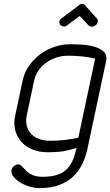

<svg xmlns="http://www.w3.org/2000/svg" viewBox="-20 -781 566 985"><path d="M468 -480Q436 -488 401.5 -491.5Q367 -495 339 -495H327Q298 -495 270 -486Q242 -477 218.5 -460.5Q195 -444 178 -420Q161 -396 155 -367L117 -188Q111 -157 118 -133Q125 -109 141.5 -92.5Q158 -76 182 -67.5Q206 -59 235 -59H245Q274 -59 311.5 -63Q349 -67 382 -75ZM429 -19Q421 20 404 56.5Q387 93 358.5 121.5Q330 150 287 167Q244 184 183 184Q155 184 127.5 175Q100 166 79.5 152.5Q59 139 47.5 123Q36 107 39 92Q41 80 51.5 71Q62 62 75 62Q81 62 86.5 67Q92 72 100 80Q107 88 115 96Q123 104 134 110.5Q145 117 160 121.5Q175 126 195 126Q234 126 262.5 119Q291 112 311 97Q331 82 344 59.5Q357 37 365 7L373 -22Q317 -5 283.5 -2.5Q250 0 229 0H222Q182 0 148 -13.5Q114 -27 91 -52Q68 -77 58.5 -111.5Q49 -146 58 -188L96 -367Q105 -410 129.5 -444.5Q154 -479 187.5 -503.5Q221 -528 260.5 -541Q300 -554 340 -554Q365 -554 399.5 -552Q434 -550 464 -541.5Q494 -533 512.5 -515.5Q531 -498 524 -466ZM476 -687Q484 -678 481.5 -668Q479 -658 471 -651.5Q463 -645 452.5 -644Q442 -643 434 -651L389 -699L324 -651Q314 -643 304.5 -645Q295 -647 289.5 -653.5Q284 -660 284.5 -669.5Q285 -679 296 -687L382 -752Q392 -761 402 -761Q412 -761 418 -752Z"/></svg>

Font: VDS
Style: Thin Italic
Weight: 100
Width: 0
Designer: artmaker
Foundry: artmaker
Version: Version 1.000 2012 initial release